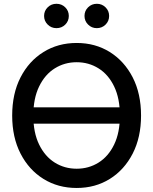

<svg xmlns="http://www.w3.org/2000/svg" viewBox="-20 -961 792 993"><path d="M618.2 -405.8V-321.3H127.9V-405.8ZM376.5 11.2Q280.3 11.2 204.8 -35.6Q129.4 -82.5 86.2 -166.7Q43 -251 43 -363.3Q43 -476.6 86.2 -560.8Q129.4 -645 204.8 -691.9Q280.3 -738.8 376.5 -738.8Q472.7 -738.8 547.9 -691.9Q623 -645 666.3 -560.8Q709.5 -476.6 709.5 -363.3Q709.5 -251 666.3 -166.7Q623 -82.5 547.9 -35.6Q472.7 11.2 376.5 11.2ZM376.5 -88.4Q439 -88.4 489.7 -120.1Q540.5 -151.9 570.3 -213.4Q600.1 -274.9 600.1 -363.3Q600.1 -452.1 570.3 -513.9Q540.5 -575.7 489.7 -607.4Q439 -639.2 376.5 -639.2Q314 -639.2 263.2 -607.4Q212.4 -575.7 182.4 -513.9Q152.3 -452.1 152.3 -363.3Q152.3 -274.9 182.4 -213.4Q212.4 -151.9 263.2 -120.1Q314 -88.4 376.5 -88.4ZM480.5 -815.4Q454.1 -815.4 435.5 -834Q417 -852.5 417 -878.4Q417 -904.8 435.5 -923.1Q454.1 -941.4 481 -941.4Q507.3 -941.4 525.9 -923.1Q544.4 -904.8 544.4 -878.4Q544.4 -852.1 525.9 -833.7Q507.3 -815.4 480.5 -815.4ZM272 -815.4Q245.1 -815.4 226.6 -834Q208 -852.5 208 -878.4Q208 -904.8 226.6 -923.1Q245.1 -941.4 272 -941.4Q298.8 -941.4 317.4 -923.1Q335.9 -904.8 335.9 -878.4Q335.9 -852.1 317.4 -833.7Q298.8 -815.4 272 -815.4Z"/></svg>

Font: Inter 28pt Medium
Style: Regular
Weight: 500
Designer: Rasmus Andersson
Foundry: rsms
Version: Version 4.001;git-66647c0bb